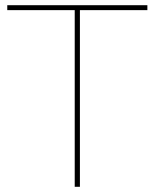

<svg xmlns="http://www.w3.org/2000/svg" viewBox="-20 -720 596 740"><path d="M268 -690 277 -681H8V-700H548V-681H279L288 -690V0H268Z"/></svg>

Font: iiserrat Thin
Style: Regular
Weight: 100
Designer: Akira Ohta
Foundry: Akira Ohta
Version: Version 1.200;Glyphs 3.3.1 (3343)